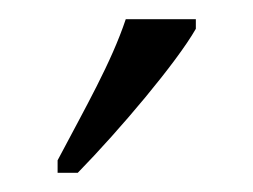

<svg xmlns="http://www.w3.org/2000/svg" viewBox="-20 -786 264 200"><path d="M40 -619V-606H61C105 -651 164 -721 184 -756V-766H111C96 -721 69 -674 40 -619Z"/></svg>

Font: Noto Serif Thai ExtraCondensed Light
Style: Regular
Weight: 300
Width: 2
Designer: Monotype Design Team
Foundry: Monotype Imaging Inc.
Version: Version 2.002